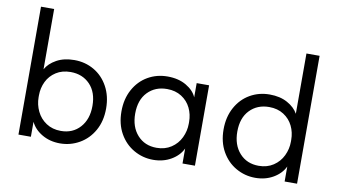

<svg xmlns="http://www.w3.org/2000/svg" viewBox="-72 -863 1820 1035"><g transform="rotate(10 838.0 -346.0)"><path d="M517 -220Q517 -151 488 -99.5Q459 -48 410 -20Q361 8 304 8Q249 8 206 -17Q163 -42 144 -82V0H76V-700H148V-370Q166 -403 206.5 -425.5Q247 -448 304 -448Q363 -448 411.5 -420Q460 -392 488.5 -340Q517 -288 517 -220ZM442 -221Q442 -296 401 -338.5Q360 -381 295 -381Q249 -381 215.5 -359.5Q182 -338 165 -303Q148 -268 148 -227V-217Q148 -177 165.5 -140.5Q183 -104 217 -81.5Q251 -59 297 -59Q362 -59 402 -103.5Q442 -148 442 -221Z M974 -440H1042V0H974V-82Q955 -42 912 -17Q869 8 814 8Q757 8 708 -20Q659 -48 630 -99.5Q601 -151 601 -220Q601 -288 629.5 -340Q658 -392 706.5 -420Q755 -448 814 -448Q874 -448 916.5 -423Q959 -398 974 -362ZM970 -217V-227Q970 -268 953 -303Q936 -338 902.5 -359.5Q869 -381 823 -381Q758 -381 717 -338.5Q676 -296 676 -221Q676 -148 716 -103.5Q756 -59 821 -59Q867 -59 901 -81.5Q935 -104 952.5 -140.5Q970 -177 970 -217Z M1529 -700H1601V0H1533V-82Q1514 -42 1471 -17Q1428 8 1373 8Q1316 8 1267 -20Q1218 -48 1189 -99.5Q1160 -151 1160 -220Q1160 -288 1188.5 -340Q1217 -392 1265.5 -420Q1314 -448 1373 -448Q1430 -448 1470.5 -425.5Q1511 -403 1529 -370ZM1529 -217V-227Q1529 -268 1512 -303Q1495 -338 1461.5 -359.5Q1428 -381 1382 -381Q1317 -381 1276 -338.5Q1235 -296 1235 -221Q1235 -148 1275 -103.5Q1315 -59 1380 -59Q1426 -59 1460 -81.5Q1494 -104 1511.5 -140.5Q1529 -177 1529 -217Z"/></g></svg>

Font: Tilda Sans
Style: Regular
Weight: 400
Designer: ParaType Ltd
Foundry: ParaType Ltd
Version: Version 1.002W